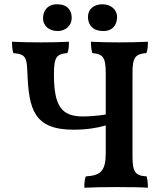

<svg xmlns="http://www.w3.org/2000/svg" viewBox="-20 -874 759 897"><path d="M249 -729C287 -729 315 -755 315 -790C315 -826 295 -854 247 -854C200 -854 181 -822 181 -788C181 -755 208 -729 249 -729ZM462 -729C510 -729 527 -762 527 -795C527 -829 498 -854 459 -854C419 -854 391 -832 391 -795C391 -756 415 -729 462 -729ZM599 -144V-533C599 -606 612 -622 664 -626C670 -641 671 -659 671 -679C632 -677 581 -676 537 -676C494 -676 439 -677 405 -679C405 -659 407 -640 411 -626C461 -622 474 -606 474 -533V-339C439 -333 393 -330 367 -330C266 -330 232 -380 232 -527C232 -607 244 -622 295 -626C301 -641 302 -659 302 -679C263 -677 215 -676 172 -676C129 -676 71 -677 36 -679C36 -659 38 -640 42 -626C103 -621 105 -603 108 -533C115 -365 137 -268 324 -268C382 -268 434 -276 474 -288V-158C474 -74 449 -54 381 -50C375 -36 374 -17 374 3C407 1 468 0 527 0C585 0 643 1 671 3C671 -17 669 -37 665 -50C612 -53 599 -70 599 -144Z"/></svg>

Font: Vollkorn Semibold
Style: Regular
Weight: 600
Designer: Friedrich Althausen
Foundry: Friedrich Althausen
Version: Version 4.015;PS 004.015;hotconv 1.0.88;makeotf.lib2.5.64775